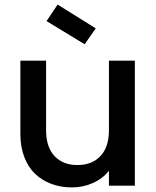

<svg xmlns="http://www.w3.org/2000/svg" viewBox="-20 -818 689 846"><path d="M574.2 -550.8V0H460V-65.9Q433.1 -31.2 389.6 -11.7Q346.2 7.8 296.9 7.8Q248 7.8 206.8 -7.6Q165.5 -22.9 135 -51.8Q104.5 -80.6 87.2 -125.7Q69.8 -170.9 69.8 -227.1V-550.8H183.1V-244.1Q183.1 -169.9 220.2 -130.4Q257.3 -90.8 320.8 -90.8Q385.3 -90.8 422.6 -130.4Q460 -169.9 460 -244.1V-550.8ZM185.1 -725.1 233.9 -797.9 401.9 -692.9 353 -623Z"/></svg>

Font: SVN-Poppins Medium
Style: Regular
Weight: 500
Designer: Ninad Kale (Devanagari), Jonny Pinhorn (Latin)
Foundry: Indian Type Foundry
Version: Version 3.002 2017